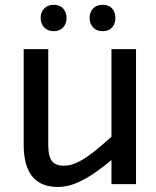

<svg xmlns="http://www.w3.org/2000/svg" viewBox="-20 -750 636 782"><path d="M215.5 11.5Q76.5 11.5 76.5 -160.5V-550H176.5V-160.5Q176.5 -112.5 191.8 -93.8Q207 -75 239.5 -75Q270 -75 302.2 -92Q334.5 -109 367.8 -136.2Q401 -163.5 434 -193V-550H534V0H434V-98Q403.5 -72.5 367.5 -47.2Q331.5 -22 293 -5.2Q254.5 11.5 215.5 11.5ZM199 -623Q174.5 -623 160 -638.2Q145.5 -653.5 145.5 -677Q145.5 -700.5 160 -715.5Q174.5 -730.5 199 -730.5Q223 -730.5 237 -715.5Q251 -700.5 251 -677Q251 -653.5 237 -638.2Q223 -623 199 -623ZM398 -623Q373.5 -623 359.2 -638.2Q345 -653.5 345 -677Q345 -700.5 359.2 -715.5Q373.5 -730.5 398 -730.5Q423 -730.5 436.5 -715.5Q450 -700.5 450 -677Q450 -653.5 436.5 -638.2Q423 -623 398 -623Z"/></svg>

Font: Junction Medium
Style: Regular
Weight: 500
Designer: Caroline Hadilaksono
Foundry: Caroline Hadilaksono, Tyler Finck, The League of Moveable Type
Version: Version 2.000; ttfautohint (v1.8.3)